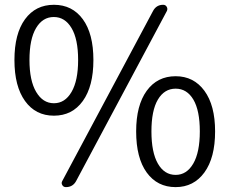

<svg xmlns="http://www.w3.org/2000/svg" viewBox="-20 -765 953 798"><path d="M40 -515.6Q40 -625 84 -685.1Q127.9 -745.1 204.1 -745.1Q280.3 -745.1 324.2 -685.1Q368.2 -625 368.2 -515.6Q368.2 -406.2 324.2 -345.2Q280.3 -284.2 204.1 -284.2Q127.9 -284.2 84 -345.2Q40 -406.2 40 -515.6ZM304.7 -515.6Q304.7 -602.5 277.3 -648.4Q250 -694.3 203.6 -694.3Q157.2 -694.3 129.9 -648.4Q102.5 -602.5 102.5 -515.6Q102.5 -429.7 130.4 -382.8Q158.2 -335.9 204.1 -335.9Q250 -335.9 277.3 -382.8Q304.7 -429.7 304.7 -515.6ZM253.9 12.7Q244.1 12.7 239.3 4.9Q236.3 0 236.3 -3.9Q236.3 -7.8 238.3 -11.7L616.2 -719.7Q629.9 -745.1 658.2 -745.1Q668 -745.1 672.9 -736.8Q677.7 -728.5 673.8 -719.7L295.9 -11.7Q282.2 12.7 253.9 12.7ZM710 12.7Q633.8 12.7 589.8 -47.9Q545.9 -108.4 545.9 -218.8Q545.9 -327.1 589.8 -387.7Q633.8 -448.2 710 -448.2Q785.2 -448.2 829.6 -387.7Q874 -327.1 874 -218.8Q874 -109.4 829.6 -48.3Q785.2 12.7 710 12.7ZM710 -38.1Q755.9 -38.1 783.2 -85Q810.5 -131.8 810.5 -218.8Q810.5 -305.7 783.7 -351.1Q756.8 -396.5 710 -396.5Q663.1 -396.5 636.2 -351.1Q609.4 -305.7 609.4 -218.8Q609.4 -131.8 636.2 -85Q663.1 -38.1 710 -38.1Z"/></svg>

Font: Gen Jyuu Gothic P Normal
Style: Regular
Weight: 300
Designer: [Source Han Sans]
Ryoko NISHIZUKA  (kana & ideographs); Paul D. Hunt (Latin, Greek & Cyrillic); Wenlong ZHANG  (bopomofo
Version: Version 1.002.20150607